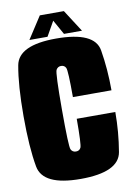

<svg xmlns="http://www.w3.org/2000/svg" viewBox="-90 -863 640 924"><g transform="rotate(-10 230.0 -401.0)"><path d="M228.5 4Q415.5 4 431.8 -91.2Q448 -186.5 448 -284.5H259.5Q259.5 -157.5 252.5 -143.8Q245.5 -130 229 -130Q212 -130 204.5 -144.8Q197 -159.5 197 -340Q197 -519 205 -533.5Q213 -548 229 -548Q245.5 -548 252.5 -534Q259.5 -520 259.5 -390.5H448Q448 -494.5 432.2 -588.2Q416.5 -682 228 -682Q44.5 -682 27 -587Q9.5 -492 9.5 -340Q9.5 -188.5 27 -92.2Q44.5 4 228.5 4ZM101 -697.5H189.5L230 -769L270 -697.5H358L288.5 -805.5H171Z"/></g></svg>

Font: Anybody ExtraCondensed Black
Style: Regular
Weight: 900
Width: 2
Version: Version 1.113;gftools[0.9.25]